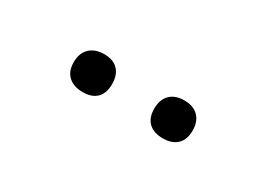

<svg xmlns="http://www.w3.org/2000/svg" viewBox="-17 -825 481 347"><g transform="rotate(30 223.5 -651.5)"><path d="M308 -612Q289 -612 278.5 -622Q268 -632 268 -651Q268 -670 278.5 -680.5Q289 -691 308 -691Q327 -691 337.5 -680.5Q348 -670 348 -651Q348 -632 337.5 -622Q327 -612 308 -612ZM141 -612Q122 -612 111 -622Q100 -632 100 -651Q100 -670 111 -680.5Q122 -691 141 -691Q160 -691 170 -680.5Q180 -670 180 -651Q180 -632 170 -622Q160 -612 141 -612Z"/></g></svg>

Font: Nunito ExtraLight Light
Style: Regular
Weight: 300
Version: Version 3.602